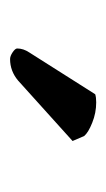

<svg xmlns="http://www.w3.org/2000/svg" viewBox="65 -778 211 381"><g transform="rotate(90 170.5 -587.5)"><path d="M167 -670.9Q172.9 -672.9 183.1 -672.9Q204.1 -672.9 223.6 -665Q243.2 -657.2 250 -648.9L259.8 -626L140.1 -518.1Q121.1 -502 97.2 -502Q91.3 -502 83.7 -507.1Q76.2 -512.2 76.2 -516.1Q76.2 -528.3 84 -540Z"/></g></svg>

Font: Linux Biolinum
Style: Bold
Weight: 700
Designer: Philipp H. Poll
Foundry: Philipp H. Poll
Version: Version 1.3.2 ; ttfautohint (v0.9)